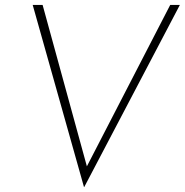

<svg xmlns="http://www.w3.org/2000/svg" viewBox="-20 -726 746 775"><path d="M319 29 112 -706H152L338 -28L318 -30L667 -706H706L320 29Z"/></svg>

Font: Josefin Sans ExtraLight
Style: Italic
Weight: 250
Italic angle: -7°
Designer: Santiago Orozco
Foundry: Typemade
Version: Version 2.000